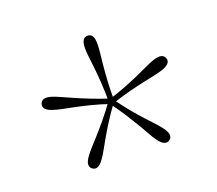

<svg xmlns="http://www.w3.org/2000/svg" viewBox="-87 -882 797 704"><g transform="rotate(-20 312.0 -530.5)"><path d="M324.5 -508.5H304.5Q304.5 -551 302.2 -585Q300 -619 297 -645.2Q294 -671.5 291.8 -691Q289.5 -710.5 289.5 -724.5Q289.5 -764.5 314 -764.5Q326 -764.5 332 -754.8Q338 -745 338 -724.5Q338 -710.5 336 -691Q334 -671.5 331.2 -645.2Q328.5 -619 326.5 -585Q324.5 -551 324.5 -508.5ZM317 -518.5 311 -499.5Q270.5 -513 237.5 -521.2Q204.5 -529.5 178.5 -534.8Q152.5 -540 133.2 -544Q114 -548 101 -552.5Q63 -564.5 70.5 -587.5Q74 -599 85.5 -601.8Q97 -604.5 116 -598.5Q129 -594 147 -586Q165 -578 189.2 -567.2Q213.5 -556.5 245 -544Q276.5 -531.5 317 -518.5ZM305.5 -514.5 321.5 -503Q296.5 -468.5 278.2 -439.5Q260 -410.5 247 -387.8Q234 -365 224.5 -347.8Q215 -330.5 206.5 -319.5Q183.5 -287 163.5 -301.5Q154 -308.5 154.8 -320Q155.5 -331.5 167.5 -348Q175.5 -359.5 188.5 -373.8Q201.5 -388 219.2 -407.8Q237 -427.5 258.8 -453.8Q280.5 -480 305.5 -514.5ZM305.5 -502.5 321.5 -514Q346.5 -479.5 368.2 -453.2Q390 -427 408 -407.5Q426 -388 439.2 -373.8Q452.5 -359.5 460.5 -348Q484.5 -316 464.5 -301.5Q455 -294.5 444 -299Q433 -303.5 421.5 -319.5Q413 -330.5 403.5 -347.8Q394 -365 380.8 -387.5Q367.5 -410 349 -439Q330.5 -468 305.5 -502.5ZM311 -517.5Q351.5 -530.5 383 -543Q414.5 -555.5 438.8 -566.5Q463 -577.5 480.8 -585.8Q498.5 -594 512 -598.5Q550 -610.5 557.5 -587.5Q561.5 -576.5 553.5 -567.5Q545.5 -558.5 527 -552.5Q514 -548 494.8 -544Q475.5 -540 449.8 -534.5Q424 -529 390.8 -520.5Q357.5 -512 317 -498.5Z"/></g></svg>

Font: Fraunces Thin
Style: Regular
Weight: 250
Version: Version 1.000;[b76b70a41]